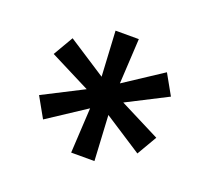

<svg xmlns="http://www.w3.org/2000/svg" viewBox="-84 -825 713 651"><g transform="rotate(20 272.0 -500.0)"><path d="M484 -426 338 -500 483 -574 442 -647 305 -557 314 -720H230L239 -557L102 -646L60 -574L206 -500L61 -426L102 -353L239 -443L230 -280H314L305 -443L442 -354Z"/></g></svg>

Font: Kufam Arabic Latin Roman Normal
Style: Regular
Weight: 400
Designer: Wael Morcos & Artur Schmal
Version: Version 1.200;PS 001.200;hotconv 1.0.88;makeotf.lib2.5.64775